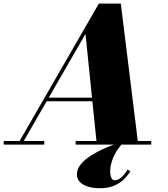

<svg xmlns="http://www.w3.org/2000/svg" viewBox="-70 -784 910 1041"><path d="M25 0 466 -764.5H585L679.5 0H455L393.5 -600L47.5 0ZM-50 0V-19.5H170V0ZM340 0V-19.5H750V0ZM183 -235V-254.5H510V-235ZM472 236.5Q436.5 236.5 408.2 228.2Q380 220 363.5 203.2Q347 186.5 347 161.5Q347 131.5 369.2 105.2Q391.5 79 428 56.5Q464.5 34 507.5 15.8Q550.5 -2.5 591.5 -16L595.5 -6Q580 7.5 564.2 32Q548.5 56.5 538 86.2Q527.5 116 527.5 145.5Q527.5 166.5 533.5 180Q539.5 193.5 552 193.5Q566.5 193.5 580.2 183.5Q594 173.5 605 160Q616 146.5 621 136L637 144Q629.5 158 610 180Q590.5 202 556.5 219.2Q522.5 236.5 472 236.5Z"/></svg>

Font: Bodoni Moda 11pt Black
Style: Italic
Weight: 900
Italic angle: -13°
Designer: Owen Earl
Foundry: indestructible type
Version: Version 2.004